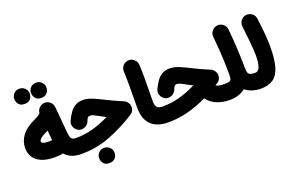

<svg xmlns="http://www.w3.org/2000/svg" viewBox="-116 -1209 2899 1901"><g transform="rotate(-20 1333.5 -258.0)"><path d="M28.8 -182.1Q28.8 -252.9 72 -312.3Q115.2 -371.6 200.2 -410.6Q224.1 -421.4 247.8 -435.3Q271.5 -449.2 280.8 -460Q282.2 -490.7 304 -513.7Q325.7 -536.6 357.4 -539.6Q391.6 -543 418.2 -520.5Q444.8 -498 448.2 -463.4L472.7 -190.9Q477.5 -136.2 490.7 -120.8Q503.9 -105.5 536.6 -105.5H537.1Q571.8 -105.5 595.9 -81.1Q620.1 -56.6 620.1 -22Q620.1 12.2 595.9 36.9Q571.8 61.5 537.1 61.5H536.6Q473.6 61.5 431.2 43Q388.7 24.4 362.3 -7.8Q352.5 -3.4 341.8 -2Q325.7 0 307.4 1Q289.1 2 277.8 2Q189.9 2 135 -22.2Q80.1 -46.4 54.4 -88.1Q28.8 -129.9 28.8 -182.1ZM196.8 -192.9Q196.8 -180.7 213.9 -172.9Q231 -165 277.8 -165Q289.6 -165 306.6 -166.5Q306.2 -171.4 305.7 -176.3L297.4 -271Q284.7 -264.6 271.5 -258.3Q196.8 -222.7 196.8 -192.9ZM94.2 -677.7Q94.2 -708.5 116.9 -732.7Q139.6 -756.8 173.8 -756.8Q199.2 -756.8 216.8 -746.1Q234.4 -735.4 244.1 -719.7Q256.8 -699.7 256.8 -677.7Q256.8 -661.6 250 -642.8Q243.2 -624 225.3 -610.4Q207.5 -596.7 175.3 -596.7Q142.1 -596.7 124.8 -610.6Q107.4 -624.5 100.6 -642.6Q94.2 -659.7 94.2 -677.7ZM270 -677.7Q270 -708.5 292.7 -732.7Q315.4 -756.8 349.6 -756.8Q375 -756.8 392.6 -746.1Q410.2 -735.4 419.9 -719.7Q432.6 -699.7 432.6 -677.7Q432.6 -661.6 425.8 -642.8Q418.9 -624 401.1 -610.4Q383.3 -596.7 351.1 -596.7Q317.9 -596.7 300.5 -610.6Q283.2 -624.5 276.4 -642.6Q270 -659.7 270 -677.7Z M726.6 -436.5Q776.9 -436.5 830.6 -413.3Q884.3 -390.1 934.6 -364.3Q968.3 -346.7 1011.5 -327.1Q1054.7 -307.6 1108.4 -284.7Q1130.4 -275.4 1144.8 -253.7Q1159.2 -231.9 1159.2 -208Q1159.2 -162.1 1120.1 -137.2Q981 -49.3 837.6 6.1Q694.3 61.5 537.1 61.5Q502.4 61.5 477.8 36.4Q453.1 11.2 453.1 -22Q453.1 -55.2 477.8 -80.3Q502.4 -105.5 537.1 -105.5Q626 -105.5 714.6 -129.4Q803.2 -153.3 891.6 -198.2Q875 -206.5 858.2 -215.3Q841.3 -224.1 824.2 -233.4Q798.8 -247.6 778.6 -257.1Q758.3 -266.6 743.2 -266.6Q724.1 -266.6 715.8 -255.4Q707.5 -244.1 695.8 -214.8Q689 -197.3 669.2 -183.6Q649.4 -169.9 624 -167.7Q598.6 -165.5 574.7 -181.2Q551.8 -196.3 541.5 -226.1Q531.2 -255.9 545.4 -286.6Q565.4 -329.6 589.6 -363.5Q613.8 -397.5 646.7 -417Q679.7 -436.5 726.6 -436.5ZM683.1 159.7Q683.1 128.9 705.8 104.7Q728.5 80.6 762.7 80.6Q788.1 80.6 805.7 91.3Q823.2 102.1 833 117.7Q845.7 137.7 845.7 159.7Q845.7 175.3 838.9 194.3Q832 213.4 814.2 227.1Q796.4 240.7 764.2 240.7Q731 240.7 713.6 226.8Q696.3 212.9 689.5 194.8Q683.1 177.7 683.1 159.7Z M1208 -182.6Q1208 -248.5 1209 -306.4Q1210 -364.3 1210 -426Q1210 -487.8 1206.5 -564Q1205.6 -598.6 1229 -624.3Q1252.4 -649.9 1286.6 -651.4Q1320.8 -652.8 1346.7 -629.2Q1372.6 -605.5 1374 -570.8Q1377.4 -496.1 1377.4 -433.8Q1377.4 -371.6 1376.2 -312Q1375 -252.4 1375 -185.1Q1375 -141.1 1392.3 -123.3Q1409.7 -105.5 1451.2 -105.5H1451.7Q1486.3 -105.5 1510.5 -81.1Q1534.7 -56.6 1534.7 -22Q1534.7 12.2 1510.5 36.9Q1486.3 61.5 1451.7 61.5H1451.2Q1377.9 61.5 1323.2 37.1Q1268.6 12.7 1238.3 -41Q1208 -94.7 1208 -182.6Z M1641.1 -436.5Q1691.4 -436.5 1745.1 -413.3Q1798.8 -390.1 1849.1 -364.3Q1882.8 -346.7 1926 -327.1Q1969.2 -307.6 2022.9 -284.7Q2044.9 -275.4 2059.3 -253.7Q2073.7 -231.9 2073.7 -208Q2073.7 -162.1 2034.7 -137.2Q2022.9 -129.9 2011.7 -123Q2036.6 -105.5 2096.2 -105.5H2096.7Q2131.3 -105.5 2155.5 -81.1Q2179.7 -56.6 2179.7 -22Q2179.7 12.2 2155.5 36.9Q2131.3 61.5 2096.7 61.5H2096.2Q2025.9 61.5 1963.1 36.1Q1900.4 10.7 1863.3 -41Q1765.1 6.3 1662.8 33.9Q1560.5 61.5 1451.7 61.5Q1417 61.5 1392.3 36.4Q1367.7 11.2 1367.7 -22Q1367.7 -55.2 1392.3 -80.3Q1417 -105.5 1451.7 -105.5Q1540.5 -105.5 1629.2 -129.4Q1717.8 -153.3 1806.2 -198.2Q1789.6 -206.5 1772.7 -215.3Q1755.9 -224.1 1738.8 -233.4Q1713.4 -247.6 1693.1 -257.1Q1672.9 -266.6 1657.7 -266.6Q1638.7 -266.6 1630.4 -255.4Q1622.1 -244.1 1610.4 -214.8Q1603.5 -197.3 1583.7 -183.6Q1564 -169.9 1538.6 -167.7Q1513.2 -165.5 1489.3 -181.2Q1466.3 -196.3 1456.1 -226.1Q1445.8 -255.9 1460 -286.6Q1480 -329.6 1504.2 -363.5Q1528.3 -397.5 1561.3 -417Q1594.2 -436.5 1641.1 -436.5Z M2013.2 -22Q2013.2 -56.6 2037.8 -81.1Q2062.5 -105.5 2096.7 -105.5Q2133.3 -105.5 2150.4 -110.1Q2167.5 -114.7 2172.6 -130.9Q2177.7 -147 2177.7 -180.2Q2177.7 -254.4 2175 -320.1Q2172.4 -385.7 2167.7 -449.7Q2163.1 -513.7 2156.2 -583.5Q2152.8 -618.2 2175.3 -644.8Q2197.8 -671.4 2231.9 -674.8Q2266.1 -678.2 2293 -656Q2319.8 -633.8 2323.2 -599.1Q2333 -495.1 2338.6 -398.4Q2344.2 -301.8 2344.7 -189Q2345.2 -184.6 2345.2 -180.2Q2345.2 -134.3 2361.3 -119.9Q2377.4 -105.5 2425.3 -105.5H2425.8Q2460.4 -105.5 2484.6 -81.1Q2508.8 -56.6 2508.8 -22Q2508.8 12.2 2484.6 36.9Q2460.4 61.5 2425.8 61.5H2425.3Q2380.4 61.5 2338.1 48.1Q2295.9 34.7 2262.7 8.3Q2196.3 61.5 2096.7 61.5Q2062.5 61.5 2037.8 36.9Q2013.2 12.2 2013.2 -22Z M2342.3 -22Q2342.3 -56.6 2366.9 -81.1Q2391.6 -105.5 2425.8 -105.5Q2457.5 -105.5 2473.6 -144.3Q2489.7 -183.1 2489.7 -268.6Q2489.7 -295.9 2487.1 -334.5Q2484.4 -373 2478.5 -432.4Q2472.7 -491.7 2462.4 -580.1Q2458.5 -614.3 2479.2 -642.1Q2500 -669.9 2534.2 -674.3Q2568.4 -678.7 2596.2 -657.7Q2624 -636.7 2628.4 -602.5Q2641.6 -500.5 2647.5 -429Q2653.3 -357.4 2653.3 -299.3Q2653.3 -168.5 2630.4 -89.1Q2607.4 -9.8 2557.4 25.9Q2507.3 61.5 2425.8 61.5Q2391.6 61.5 2366.9 36.9Q2342.3 12.2 2342.3 -22Z"/></g></svg>

Font: Mikhak-DS1-FD Black
Style: Regular
Weight: 900
Designer: Amin Abedi
Version: Version 3.2